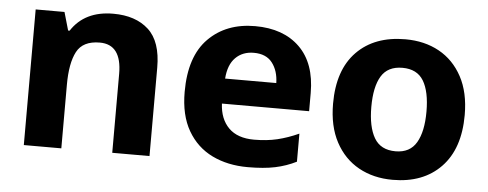

<svg xmlns="http://www.w3.org/2000/svg" viewBox="-43 -658 1958 770"><g transform="rotate(5 936.0 -273.0)"><path d="M385 -556Q475 -556 527 -508.5Q579 -461 579 -356V0H429V-318Q429 -436 341 -436Q273 -436 248.5 -389.5Q224 -343 224 -256V0H73V-546H189L210 -473H216Q270 -556 385 -556Z M956 -556Q1070 -556 1135.5 -492Q1201 -428 1201 -308V-235H850Q853 -173 888.5 -137.5Q924 -102 991 -102Q1042 -102 1084 -112Q1126 -122 1170 -142V-29Q1130 -9 1085 0.5Q1040 10 975 10Q894 10 831.5 -20.5Q769 -51 733 -113Q697 -175 697 -269Q697 -412 768.5 -484Q840 -556 956 -556ZM960 -449Q915 -449 886.5 -420.5Q858 -392 854 -336H1060Q1059 -385 1034.5 -417Q1010 -449 960 -449Z M1824 -274Q1824 -138 1752.5 -64Q1681 10 1558 10Q1481 10 1421.5 -23Q1362 -56 1328 -119.5Q1294 -183 1294 -274Q1294 -410 1365.5 -483Q1437 -556 1561 -556Q1638 -556 1697 -523.5Q1756 -491 1790 -428Q1824 -365 1824 -274ZM1448 -274Q1448 -194 1474 -149.5Q1500 -105 1560 -105Q1618 -105 1644 -149.5Q1670 -194 1670 -274Q1670 -355 1644 -398Q1618 -441 1559 -441Q1500 -441 1474 -398Q1448 -355 1448 -274Z"/></g></svg>

Font: Noto Sans Cherokee
Style: Bold
Weight: 700
Designer: Monotype Design Team
Foundry: Monotype Imaging Inc.
Version: Version 2.001; ttfautohint (v1.8.4.7-5d5b)